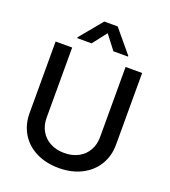

<svg xmlns="http://www.w3.org/2000/svg" viewBox="-164 -1041 1034 1171"><g transform="rotate(20 353.0 -455.5)"><path d="M633.8 -707V-242.2Q633.8 -168.5 598.9 -110.8Q564 -53.2 500.2 -20.8Q436.5 11.7 353.5 11.7Q269.5 11.7 205.6 -20.5Q141.6 -52.7 106.9 -110.6Q72.3 -168.5 72.3 -242.2V-707H179.7V-251Q179.7 -203.1 200.9 -165.8Q222.2 -128.4 261.5 -107.2Q300.8 -85.9 353.5 -85.9Q405.8 -85.9 444.8 -107.2Q483.9 -128.4 505.1 -165.8Q526.4 -203.1 526.4 -251V-707ZM353.5 -863.3 282.2 -771.5H188.5V-776.4L309.6 -922.9H396.5L518.6 -776.4V-771.5H423.8Z"/></g></svg>

Font: Pretendard JP Medium
Style: Regular
Weight: 500
Designer: Base glyphs from Inter by Rasmus Andersson; Hangeul glyphs from Noto Sans CJK(Source Han Sans) by Jang Soo-young and Kan
Foundry: Kil Hyung-jin
Version: Version 1.309